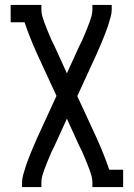

<svg xmlns="http://www.w3.org/2000/svg" viewBox="-20 -540 540 775"><path d="M69 215V197Q69 181 73.5 166Q78 151 82.5 136Q87 121 93 106Q99 91 104.5 76.5Q110 62 116.5 48Q123 34 129 19L208 -153L129 -324Q115 -355 102.5 -386.5Q90 -418 79 -450H23V-520H147V-502Q147 -488 150.5 -475.5Q154 -463 158.5 -450.5Q163 -438 168 -426Q173 -414 178 -401.5Q183 -389 188.5 -377Q194 -365 200 -354L250 -244L300 -354Q306 -365 311.5 -377Q317 -389 322 -401.5Q327 -414 332 -426Q337 -438 341.5 -450.5Q346 -463 349.5 -475.5Q353 -488 353 -502V-520H431V-502Q431 -486 426.5 -471Q422 -456 417.5 -441Q413 -426 407 -411Q401 -396 395.5 -381.5Q390 -367 383.5 -353Q377 -339 371 -324L292 -152L371 19Q385 50 397.5 81.5Q410 113 421 145H477V215H353V197Q353 183 349.5 170.5Q346 158 341.5 145.5Q337 133 332 121Q327 109 322 96.5Q317 84 311.5 72Q306 60 300 49L250 -61L200 49Q194 60 188.5 72Q183 84 178 96.5Q173 109 168 121Q163 133 158.5 145.5Q154 158 150.5 170.5Q147 183 147 197V215Z"/></svg>

Font: Iosevka Curly Slab
Style: Regular
Weight: 400
Monospace: yes
Designer: Belleve Invis
Foundry: Belleve Invis
Version: Version 22.1.2; ttfautohint (v1.8.4)